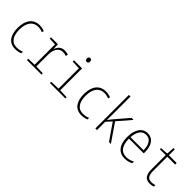

<svg xmlns="http://www.w3.org/2000/svg" viewBox="212 -1913 3076 3076"><g transform="rotate(45 1750.0 -375.0)"><path d="M299 10C345 10 390 1 420 -13V-49C386 -34 342 -25 302 -25C181 -25 129 -121 129 -260C129 -416 197 -505 312 -505C346 -505 382 -499 412 -484L424 -517C392 -532 354 -540 310 -540C175 -540 90 -439 90 -260C90 -94 159 10 299 10Z M560 0H890V-29L739 -34V-296C739 -422 789 -500 880 -500C904 -500 932 -496 954 -487L964 -524C943 -532 910 -538 883 -538C803 -538 759 -488 740 -430H737L733 -530H575V-501L701 -495V-34L560 -29Z M1258 -655C1285 -655 1293 -674 1293 -697C1293 -722 1284 -740 1258 -740C1230 -740 1221 -722 1221 -697C1221 -673 1231 -655 1258 -655ZM1081 0H1431V-29L1280 -34V-530H1096V-501L1242 -495V-34L1081 -29Z M1799 10C1845 10 1890 1 1920 -13V-49C1886 -34 1842 -25 1802 -25C1681 -25 1629 -121 1629 -260C1629 -416 1697 -505 1812 -505C1846 -505 1882 -499 1912 -484L1924 -517C1892 -532 1854 -540 1810 -540C1675 -540 1590 -439 1590 -260C1590 -94 1659 10 1799 10Z M2110 0H2147V-188L2228 -277L2419 0H2462L2253 -305L2447 -530H2401L2195 -290C2178 -270 2164 -251 2147 -229H2145C2147 -283 2147 -327 2147 -381V-760H2110Z M2781 10C2836 10 2881 -2 2922 -24V-62C2874 -36 2834 -25 2781 -25C2667 -25 2607 -107 2606 -266H2941V-298C2941 -430 2887 -540 2760 -540C2632 -540 2567 -423 2567 -262C2567 -97 2637 10 2781 10ZM2903 -299H2607C2616 -435 2673 -505 2760 -505C2859 -505 2903 -417 2903 -299Z M3349 10C3384 10 3409 4 3432 -3V-38C3408 -30 3383 -25 3352 -25C3271 -25 3246 -78 3246 -178V-495H3423V-530H3247V-663H3218L3209 -530L3077 -522V-495H3209V-172C3209 -55 3247 10 3349 10Z"/></g></svg>

Font: Noto Sans Mono ExtraCondensed ExtraLight
Style: Regular
Weight: 200
Width: 2
Designer: Monotype Design Team
Foundry: Monotype Imaging Inc.
Version: Version 2.014